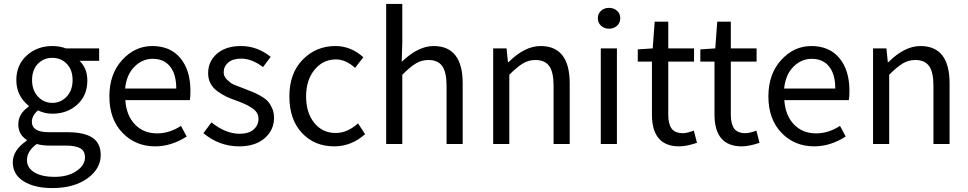

<svg xmlns="http://www.w3.org/2000/svg" viewBox="-20 -732 4923 976"><path d="M246 224Q155 224 100 189.5Q45 155 45 93Q45 31 116 -17V-21Q73 -48 73 -100Q73 -154 126 -190V-194Q63 -245 63 -325Q63 -402 116 -450Q169 -498 246 -498Q284 -498 315 -486H484V-423H384Q424 -385 424 -323Q424 -247 373 -200.5Q322 -154 246 -154Q207 -154 173 -171Q142 -144 142 -113Q142 -60 228 -60H322Q408 -60 450 -32Q492 -4 492 56Q492 126 424 175Q356 224 246 224ZM173 -241Q203 -209 246 -209Q289 -209 319 -241Q349 -273 349 -325Q349 -377 319.5 -407.5Q290 -438 246 -438Q202 -438 172.5 -407.5Q143 -377 143 -325Q143 -273 173 -241ZM258 167Q325 167 368.5 137.5Q412 108 412 68Q412 35 387.5 21.5Q363 8 314 8H230Q195 8 167 0Q117 36 117 82Q117 121 154.5 144Q192 167 258 167Z M769 12Q669 12 602.5 -57Q536 -126 536 -242Q536 -356 601 -427Q666 -498 754 -498Q846 -498 897 -436.5Q948 -375 948 -270Q948 -241 945 -223H617Q622 -146 665.5 -100Q709 -54 779 -54Q841 -54 900 -92L929 -38Q851 12 769 12ZM616 -282H876Q876 -355 844.5 -394Q813 -433 756 -433Q703 -433 663 -392.5Q623 -352 616 -282Z M1195 12Q1095 12 1014 -55L1055 -110Q1127 -52 1198 -52Q1244 -52 1269 -73.5Q1294 -95 1294 -128Q1294 -146 1285 -160Q1276 -174 1257 -185.5Q1238 -197 1224 -203.5Q1210 -210 1183 -220Q1151 -231 1130 -241Q1109 -251 1085.5 -268Q1062 -285 1050 -308Q1038 -331 1038 -360Q1038 -420 1083 -459Q1128 -498 1205 -498Q1288 -498 1356 -443L1317 -391Q1260 -434 1206 -434Q1163 -434 1140 -414Q1117 -394 1117 -364Q1117 -344 1133.5 -327.5Q1150 -311 1164.5 -304Q1179 -297 1215 -284Q1222 -281 1225 -280Q1253 -269 1268 -263Q1283 -257 1306.5 -243.5Q1330 -230 1342 -216.5Q1354 -203 1363.5 -181.5Q1373 -160 1373 -133Q1373 -71 1325.5 -29.5Q1278 12 1195 12Z M1679 12Q1579 12 1515 -56Q1451 -124 1451 -242Q1451 -360 1519 -429Q1587 -498 1685 -498Q1764 -498 1827 -441L1785 -387Q1737 -430 1688 -430Q1622 -430 1579 -377.5Q1536 -325 1536 -242Q1536 -159 1577.5 -107.5Q1619 -56 1686 -56Q1746 -56 1800 -105L1836 -50Q1766 12 1679 12Z M1943 0V-712H2025V-518L2022 -418Q2106 -498 2184 -498Q2332 -498 2332 -308V0H2250V-297Q2250 -365 2228 -396Q2206 -427 2158 -427Q2123 -427 2094 -409.5Q2065 -392 2025 -352V0Z M2487 0V-486H2555L2562 -416H2565Q2647 -498 2728 -498Q2876 -498 2876 -308V0H2794V-297Q2794 -365 2772 -396Q2750 -427 2702 -427Q2667 -427 2638 -409.5Q2609 -392 2569 -352V0Z M3034 0V-486H3116V0ZM3019 -639Q3019 -663 3035.5 -677.5Q3052 -692 3076 -692Q3100 -692 3116.5 -677.5Q3133 -663 3133 -639Q3133 -616 3116.5 -601Q3100 -586 3076 -586Q3052 -586 3035.5 -601Q3019 -616 3019 -639Z M3433 12Q3294 12 3294 -150V-419H3222V-481L3298 -486L3308 -622H3377V-486H3508V-419H3377V-149Q3377 -102 3394 -78.5Q3411 -55 3452 -55Q3472 -55 3507 -68L3523 -6Q3469 12 3433 12Z M3751 12Q3612 12 3612 -150V-419H3540V-481L3616 -486L3626 -622H3695V-486H3826V-419H3695V-149Q3695 -102 3712 -78.5Q3729 -55 3770 -55Q3790 -55 3825 -68L3841 -6Q3787 12 3751 12Z M4119 12Q4019 12 3952.5 -57Q3886 -126 3886 -242Q3886 -356 3951 -427Q4016 -498 4104 -498Q4196 -498 4247 -436.5Q4298 -375 4298 -270Q4298 -241 4295 -223H3967Q3972 -146 4015.5 -100Q4059 -54 4129 -54Q4191 -54 4250 -92L4279 -38Q4201 12 4119 12ZM3966 -282H4226Q4226 -355 4194.5 -394Q4163 -433 4106 -433Q4053 -433 4013 -392.5Q3973 -352 3966 -282Z M4418 0V-486H4486L4493 -416H4496Q4578 -498 4659 -498Q4807 -498 4807 -308V0H4725V-297Q4725 -365 4703 -396Q4681 -427 4633 -427Q4598 -427 4569 -409.5Q4540 -392 4500 -352V0Z"/></svg>

Font: Toshiba Sans
Style: Regular
Weight: 400
Designer: Paul D. Hunt
Foundry: Toshiba Corporation
Version: Version 2.020;PS 2.0;hotconv 1.0.86;makeotf.lib2.5.63406